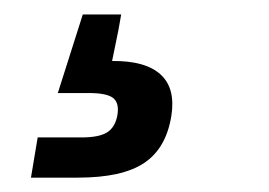

<svg xmlns="http://www.w3.org/2000/svg" viewBox="-20 -42 373 266"><path d="M22.9 204.1 32.2 148.4H92.8Q117.2 148.4 128.4 141.4Q139.6 134.3 142.6 117.7Q145.5 101.1 137 94Q128.4 86.9 103 86.9H60.1L94.7 -22H147.9L144 0L135.3 42.5Q181.6 42 202.6 61.3Q223.6 80.6 217.3 119.1Q210 163.6 179.7 183.8Q149.4 204.1 87.9 204.1Z"/></svg>

Font: Inter SemiBold
Style: Italic
Weight: 600
Italic angle: -9.3988°
Designer: Rasmus Andersson
Foundry: rsms
Version: Version 4.001;git-66647c0bb